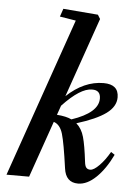

<svg xmlns="http://www.w3.org/2000/svg" viewBox="-53 -766 585 818"><g transform="rotate(5 239.5 -357.0)"><path d="M4.9 0 241.7 -679.7 172.9 -690.9 184.6 -725.1 333.5 -712.9 344.2 -695.3 225.6 -355Q299.8 -424.8 383.3 -424.8Q447.8 -424.8 447.8 -369.1Q447.8 -329.6 407 -299.8Q366.2 -270 282.2 -244.1Q305.7 -223.6 315.4 -188.7Q325.2 -153.8 333.5 -84Q335.4 -65.9 341.3 -59.1Q347.2 -52.2 358.4 -52.2Q373.5 -52.2 397 -76.2Q420.4 -100.1 440.4 -135.3L456.5 -124.5Q426.8 -62.5 388.4 -25.6Q350.1 11.2 311.5 11.2Q258.8 11.2 251 -48.8Q236.3 -155.3 224.9 -194.1Q213.4 -232.9 186 -241.7L101.6 0ZM336.4 -393.1Q286.6 -393.6 210.9 -313L196.8 -272.9Q236.8 -270 259.8 -258.8Q373 -296.9 373 -357.4Q373 -394 336.4 -393.1Z"/></g></svg>

Font: Elstob 18pt SemiBold
Style: Italic
Weight: 600
Italic angle: -20°
Designer: Peter S. Baker
Version: Version 1.015